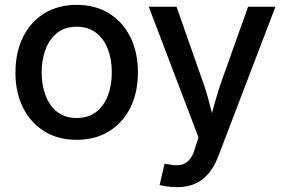

<svg xmlns="http://www.w3.org/2000/svg" viewBox="-20 -567 1180 794"><path d="M296.9 11.2Q220.7 11.2 163.8 -23.7Q106.9 -58.6 75.4 -121.3Q43.9 -184.1 43.9 -267.1Q43.9 -351.1 75.4 -414.1Q106.9 -477.1 163.8 -512Q220.7 -546.9 296.9 -546.9Q373.5 -546.9 430.4 -512Q487.3 -477.1 518.8 -414.1Q550.3 -351.1 550.3 -267.1Q550.3 -184.1 518.8 -121.3Q487.3 -58.6 430.4 -23.7Q373.5 11.2 296.9 11.2ZM296.9 -79.1Q345.2 -79.1 377.7 -104.2Q410.2 -129.4 426.3 -172.1Q442.4 -214.8 442.4 -267.1Q442.4 -320.3 426.3 -363Q410.2 -405.8 377.7 -431.2Q345.2 -456.5 296.9 -456.5Q248.5 -456.5 216.6 -431.2Q184.6 -405.8 168.5 -363Q152.3 -320.3 152.3 -267.1Q152.3 -214.8 168.5 -172.1Q184.6 -129.4 216.6 -104.2Q248.5 -79.1 296.9 -79.1ZM640.1 198.2 660.6 110.4 682.6 113.3Q707.5 118.7 727.5 114.7Q747.6 110.8 762.5 94.5Q777.3 78.1 786.6 45.9L800.8 1L595.2 -539.1H710L816.9 -234.9Q834.5 -186 846.7 -137.5Q858.9 -88.9 872.6 -40.5H840.3Q854 -88.9 867.2 -137.7Q880.4 -186.5 897.5 -234.9L1005.9 -539.1H1119.1L882.8 79.1Q866.7 121.1 843 149.7Q819.3 178.2 787.1 192.6Q754.9 207 712.9 207Q689.9 207 670.7 204.1Q651.4 201.2 640.1 198.2Z"/></svg>

Font: Inter 18pt Medium
Style: Regular
Weight: 500
Designer: Rasmus Andersson
Foundry: rsms
Version: Version 4.001;git-66647c0bb